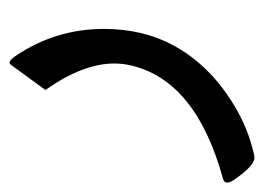

<svg xmlns="http://www.w3.org/2000/svg" viewBox="-96 -201 559 407"><g transform="rotate(-90 183.5 2.5)"><path d="M292.5 87.4Q249.5 168.9 159.7 221.7Q114.3 248.5 63 260.7Q57.6 262.2 52.2 262.2Q42 262.2 26.4 245.6Q20.5 239.7 9.3 224.1Q0 211.9 0 204.6Q0 197.8 7.8 195.8Q218.3 138.2 249 -2.4Q252.4 -18.1 252.4 -34.7Q252.4 -101.1 196.3 -180.7L250 -254.4Q255.9 -262.2 268.6 -243.7Q325.7 -159.2 325.7 -56.6Q325.7 23.9 292.5 87.4Z"/></g></svg>

Font: Sahel WOL
Style: WOL
Weight: 400
Foundry: Saber Rastikerdar (saber.rastikerdar@gmail.com)
Version: Version 1.0.0-alpha22